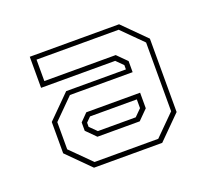

<svg xmlns="http://www.w3.org/2000/svg" viewBox="-72 -797 586 529"><g transform="rotate(-20 221.0 -532.0)"><path d="M121.7 -358.5 55.4 -424.8V-516.6L121.7 -582.9H296.9V-595.5L277.2 -615.1H59.9V-706.2H321.7L388 -639.9V-424.8L321.7 -358.5ZM159.7 -435.4 132.4 -462.8V-487.3L153.9 -509.2H311.7V-463.5L283.7 -435.4ZM128.5 -372.7H315.2L374.5 -431.9V-633.5L315.6 -692.4H74.7V-629.6H284L311.7 -601.9V-569.4H127.9L69.6 -511.1V-431.3ZM166.2 -449.6H277.2L296.9 -469.3V-495H159.7L146.2 -481.5V-469.3Z"/></g></svg>

Font: Tourney Thin ExtraLight
Style: Regular
Weight: 250
Version: Version 1.015